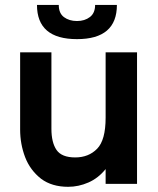

<svg xmlns="http://www.w3.org/2000/svg" viewBox="-20 -726 624 758"><path d="M249 11.5Q185 11.5 142.5 -20Q98.5 -54.5 79 -106Q59.5 -157.5 59.5 -214.5V-519.5H183V-217.5Q183 -163.5 203.2 -134Q223.5 -104.5 277 -104.5Q330 -104.5 363.5 -138.8Q397 -173 397 -261.5V-519.5H521V0H397V-58.5Q368 -22.5 329 -5.5Q290 11.5 249 11.5ZM284 -571.5Q126 -571.5 126 -706.5H212Q212 -673.5 232.8 -658.2Q253.5 -643 284 -643Q314.5 -643 335 -658.8Q355.5 -674.5 355.5 -706.5H441.5Q441.5 -571.5 284 -571.5Z"/></svg>

Font: Acari Sans
Style: Bold
Weight: 700
Designer: Alfredo Marco Pradil and Stefan Peev (font) & Cristiano Sobral (main changes)
Foundry: Alfredo Marco Pradil and Stefan Peev (font) & Cristiano Sobral (main changes)
Version: Version 1.063; ttfautohint (v1.8.3)